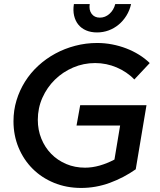

<svg xmlns="http://www.w3.org/2000/svg" viewBox="-20 -919 789 947"><path d="M459.5 -707Q497 -707 533.2 -700Q569.5 -693 602.8 -680.2Q636 -667.5 665.5 -649.2Q695 -631 718.5 -608L642.5 -527Q624.5 -546 602.2 -561Q580 -576 555.2 -586.5Q530.5 -597 503.8 -602.5Q477 -608 449.5 -608Q392 -608 340.8 -586Q289.5 -564 250.8 -526Q212 -488 189.2 -437Q166.5 -386 166.5 -328Q166.5 -278 184 -235Q201.5 -192 232.5 -160.2Q263.5 -128.5 306.2 -110.2Q349 -92 399.5 -92Q435 -92 471.8 -102.5Q508.5 -113 544.5 -132L572.5 -300H357.5L375.5 -400H702.5L649.5 -84Q590.5 -42.5 521.8 -17.2Q453 8 380.5 8Q308 8 246.5 -17.2Q185 -42.5 140.8 -86.8Q96.5 -131 71.5 -191.2Q46.5 -251.5 46.5 -321Q46.5 -375 61.5 -424.2Q76.5 -473.5 103.5 -516.5Q130.5 -559.5 168.5 -594.5Q206.5 -629.5 252.5 -654.5Q298.5 -679.5 351 -693.2Q403.5 -707 459.5 -707ZM422.5 -899Q418 -869.5 432 -850.8Q446 -832 472.5 -832Q499 -832 520 -850.8Q541 -869.5 548.5 -899H626.5Q619.5 -867.5 603.5 -841.8Q587.5 -816 565.2 -797.5Q543 -779 515.8 -769Q488.5 -759 458.5 -759Q428.5 -759 405 -769Q381.5 -779 366.5 -797.5Q351.5 -816 345.5 -841.8Q339.5 -867.5 344.5 -899Z"/></svg>

Font: Argentum Sans
Style: Italic
Weight: 400
Italic angle: -11.3099°
Designer: Julieta Ulanovsky, Owen Earl, Rasmus Andersson, Cristiano Sobral
Foundry: The Argentum Sans Project Authors
Version: Version 3.131; ttfautohint (v1.8.4.7-5d5b-dirty)